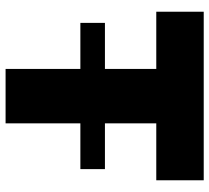

<svg xmlns="http://www.w3.org/2000/svg" viewBox="-51 -699 750 688"><g transform="rotate(90 324.0 -355.0)"><path d="M626 -710V-540H422V-356H586V-268H422V0H227V-268H62V-356H227V-540H22V-710Z"/></g></svg>

Font: Raleway
Style: Heavy
Weight: 900
Designer: Matt McInerney, Pablo Impallari, Rodrigo Fuenzalida
Foundry: Matt McInerney, Pablo Impallari, Rodrigo Fuenzalida
Version: Version 2.001